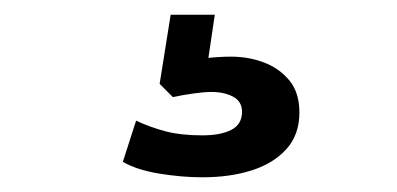

<svg xmlns="http://www.w3.org/2000/svg" viewBox="-20 -40 540 261"><path d="M255 201Q227 201 196.5 196Q166 191 147 180L165 124Q184 133 205 138.5Q226 144 255 144Q280 144 294.5 136.5Q309 129 309 112Q309 98 297 91.5Q285 85 267 85Q258 85 243.5 87Q229 89 215 92L197 74L212 -20H272L260 61L232 46Q243 41 260.5 39Q278 37 294 37Q318 37 339 45Q360 53 373.5 69.5Q387 86 387 113Q387 143 369.5 162.5Q352 182 322.5 191.5Q293 201 255 201Z"/></svg>

Font: Nunito Sans 6pt SemiBold
Style: Regular
Weight: 600
Version: Version 3.101;gftools[0.9.27]